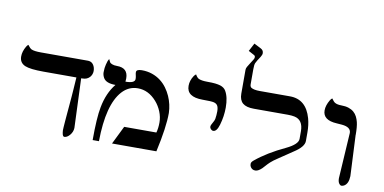

<svg xmlns="http://www.w3.org/2000/svg" viewBox="-84 -1170 2867 1434"><g transform="rotate(10 1350.0 -452.5)"><path d="M511.7 -439.5 526.4 -65.4Q525.4 -34.7 503.9 -9.8Q483.9 13.2 462.9 13.2Q450.2 13.2 446.3 -17.6Q444.8 -26.4 444.8 -33.7Q444.8 -41 446 -58.8Q447.3 -76.7 449.2 -102.1Q451.2 -127.4 453.9 -158.7Q456.5 -189.9 459.5 -223.1Q462.4 -256.3 465.1 -289.3Q467.8 -322.3 469.7 -351.6Q474.6 -412.1 475.6 -439.5H226.1Q125 -439.5 85.4 -456.1Q42 -474.6 42 -522.5Q42 -560.1 65.4 -600.1Q72.3 -611.8 80.1 -617.2Q97.2 -593.3 110.8 -586.9Q132.3 -577.6 182.1 -577.6H537.6Q577.6 -577.6 590.8 -534.2Q594.2 -522 594.2 -509Q594.2 -496.1 589.6 -483.9Q585 -471.7 576.2 -461.9Q555.7 -439.9 522.9 -439.9Z M906.2 -555.2Q906.2 -577.6 948.2 -577.6Q990.2 -577.6 1026.4 -565.2Q1062.5 -552.7 1090.6 -531.2Q1118.7 -509.8 1139.2 -481.7Q1159.7 -453.6 1173.3 -422.9Q1199.7 -363.3 1201.7 -297.9Q1201.7 -189 1159.7 0H823.2L891.1 -138.2H1135.3Q1145 -172.9 1145 -215.1Q1145 -257.3 1128.4 -298.1Q1111.8 -338.9 1084 -370.1Q1022.9 -439.5 942.4 -439.5Q873 -439.5 823.7 -385.3Q727.1 -278.3 724.1 0H676.3Q676.3 -168.9 692.4 -251.5Q713.4 -362.8 772.5 -435.1Q699.7 -435.1 679.7 -472.7Q668.9 -492.7 668.9 -512.5Q668.9 -532.2 670.7 -545.7Q672.4 -559.1 675.8 -572.8Q683.1 -605 693.4 -617.2Q697.3 -609.9 699.7 -603.8Q702.1 -597.7 705.3 -593Q708.5 -588.4 722.2 -582.5Q735.8 -576.7 759.8 -576.7Q843.3 -576.7 843.3 -497.1Q843.3 -490.2 841.8 -472.2Q913.1 -472.2 913.1 -504.9Q913.1 -519 909.7 -532Q906.2 -544.9 906.2 -555.2Z M1432.6 -439.5Q1311.5 -439.5 1311.5 -523.9Q1311.5 -563.5 1335.9 -600.6Q1343.8 -612.3 1352.1 -617.2Q1365.7 -592.8 1379.9 -586.9Q1402.8 -577.6 1442.6 -577.6Q1482.4 -577.6 1505.1 -575Q1527.8 -572.3 1543.9 -567.4Q1573.7 -557.6 1586.4 -535.6Q1613.3 -490.2 1613.3 -411.6Q1613.3 -345.2 1593.8 -278.8Q1577.6 -224.1 1551.3 -224.1Q1541 -224.1 1532.7 -232.9Q1524.4 -241.7 1524.4 -250Q1524.4 -258.3 1528.1 -265.9Q1531.7 -273.4 1536.1 -281.2Q1548.8 -302.7 1550.8 -314.5Q1555.7 -343.3 1555.7 -372.6Q1555.7 -401.9 1546.4 -416.7Q1537.1 -431.6 1513.7 -436Q1509.3 -436.5 1503.2 -437.3Q1497.1 -438 1487.8 -438.5Q1469.2 -439.5 1432.6 -439.5Z M2246.1 -269.5Q2246.1 -225.1 2168.5 -175.8Q2148.9 -163.1 2125.2 -146.5Q2101.6 -129.9 2065.2 -106.2Q2028.8 -82.5 2010.5 -65.4Q1992.2 -48.3 1982.4 -36.6Q1972.7 -24.9 1961.4 -13.7Q1933.1 13.2 1912.1 13.2Q1884.3 13.2 1872.6 -11.7Q1869.1 -18.6 1869.1 -31Q1869.1 -43.5 1886.2 -57.6Q1975.1 -131.3 2108.9 -193.8Q2196.8 -235.8 2196.8 -277.3V-334.5Q2196.8 -421.4 2129.4 -435.1Q2107.9 -439.5 2079.6 -439.5H1821.3Q1763.7 -439.5 1736.6 -462.4Q1709.5 -485.4 1709.5 -534.2V-715.3Q1709.5 -726.6 1716.6 -738.8Q1723.6 -751 1736.1 -770.5Q1748.5 -790 1755.1 -800.3Q1761.7 -810.5 1761.7 -820.3Q1761.7 -830.1 1752.4 -835L1709 -858.4L1741.2 -919.4L1792.5 -893.1Q1814.9 -882.3 1814.9 -859.4Q1814.9 -846.7 1804.2 -830.1Q1781.2 -796.4 1772 -776.9Q1766.1 -764.6 1766.1 -728V-615.7Q1766.1 -596.7 1777.3 -589.8Q1797.4 -577.6 1841.8 -577.6H2070.8Q2194.3 -577.6 2232.9 -439.5Q2246.1 -391.6 2246.1 -334.5Z M2537.1 -38.6 2558.6 -385.7Q2558.6 -430.2 2489.7 -436.5Q2470.2 -438 2449.7 -439.5Q2343.8 -445.3 2343.8 -519.5Q2343.8 -557.1 2369.1 -599.6Q2376.5 -611.8 2384.8 -617.2Q2400.9 -593.8 2411.6 -587.9Q2429.2 -577.6 2460.7 -577.6Q2492.2 -577.6 2515.9 -569.8Q2539.6 -562 2555.7 -548.1Q2571.8 -534.2 2581.3 -515.4Q2590.8 -496.6 2596.2 -474.6Q2604.5 -439.9 2604.5 -379.4H2604L2618.7 -68.8Q2617.2 -10.7 2584.5 7.8Q2574.7 13.2 2565.2 13.2Q2555.7 13.2 2546.4 0Q2537.1 -13.2 2537.1 -38.6Z"/></g></svg>

Font: Cardo-Italic
Style: Italic
Weight: 400
Italic angle: -12°
Designer: David J. Perry
Foundry: David J. Perry
Version: Version 0.991